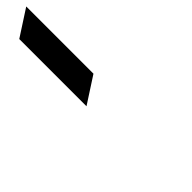

<svg xmlns="http://www.w3.org/2000/svg" viewBox="-347 -1106 824 824"><g transform="rotate(45 65.0 -694.0)"><path d="M-418.4 -754 -340.7 -634H67.3L-10.4 -754Z"/></g></svg>

Font: Hussar
Style: BdOpOblSeven
Weight: 700
Foundry: Cannot Into Space Fonts
Version: Version 2.00